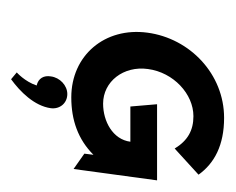

<svg xmlns="http://www.w3.org/2000/svg" viewBox="-58 -246 415 338"><g transform="rotate(90 149.0 -77.5)"><path d="M298 -147H164L168 -100H230C226 -69 194 -52 163 -52C124 -52 96 -88 102 -131C108 -176 146 -211 185 -211C210 -211 228 -201 242 -178L288 -220C268 -248 236 -265 188 -265C111 -265 48 -205 38 -130C28 -55 78 4 152 4C192 4 226 -8 253 -35L251 -19L278 0ZM146 11C131 11 117 24 115 40C113 52 118 62 131 65C124 86 108 100 108 100L120 110C142 94 167 69 171 40C173 24 162 11 146 11Z"/></g></svg>

Font: Hussar Tani
Style: DwaKurs
Weight: 700
Foundry: Cannot Into Space Fonts
Version: Version 0.92